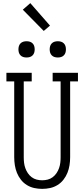

<svg xmlns="http://www.w3.org/2000/svg" viewBox="-20 -1201 540 1229"><path d="M250 8Q224 8 199 2.5Q174 -3 152 -16.5Q130 -30 114 -50.5Q98 -71 88.5 -94.5Q79 -118 75 -143.5Q71 -169 71 -195V-680H21V-735H183V-680H132V-195Q132 -177 134 -159.5Q136 -142 142 -125Q148 -108 158 -93Q168 -78 182.5 -67Q197 -56 214.5 -51.5Q232 -47 250 -47Q268 -47 285.5 -51.5Q303 -56 317.5 -67Q332 -78 342 -93Q352 -108 358 -125Q364 -142 366 -159.5Q368 -177 368 -195V-680H317V-735H479V-680H429V-195Q429 -169 425 -143.5Q421 -118 411.5 -94.5Q402 -71 386 -50.5Q370 -30 348 -16.5Q326 -3 301 2.5Q276 8 250 8ZM350 -833Q339 -833 329 -836Q319 -839 311.5 -846.5Q304 -854 301 -864Q298 -874 298 -885Q298 -896 301 -906Q304 -916 311.5 -923.5Q319 -931 329 -934Q339 -937 350 -937Q361 -937 371 -934Q381 -931 388.5 -923.5Q396 -916 399 -906Q402 -896 402 -885Q402 -874 399 -864Q396 -854 388.5 -846.5Q381 -839 371 -836Q361 -833 350 -833ZM150 -833Q139 -833 129 -836Q119 -839 111.5 -846.5Q104 -854 101 -864Q98 -874 98 -885Q98 -896 101 -906Q104 -916 111.5 -923.5Q119 -931 129 -934Q139 -937 150 -937Q161 -937 171 -934Q181 -931 188.5 -923.5Q196 -916 199 -906Q202 -896 202 -885Q202 -874 199 -864Q196 -854 188.5 -846.5Q181 -839 171 -836Q161 -833 150 -833ZM260 -1003 126 -1139 174 -1181 300 -1037Z"/></svg>

Font: Iosevka Slab Light
Style: Regular
Weight: 300
Monospace: yes
Designer: Belleve Invis
Foundry: Belleve Invis
Version: Version 11.1.0; ttfautohint (v1.8.3)